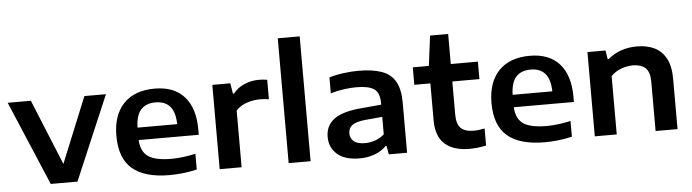

<svg xmlns="http://www.w3.org/2000/svg" viewBox="-49 -1018 4461 1238"><g transform="rotate(-5 2181.5 -399.0)"><path d="M236 0 5 -545.5H155L328.5 -121.5L501.5 -545.5H641L409 0Z M1005.5 10Q844 10 764.2 -58.2Q684.5 -126.5 684.5 -271.5Q684.5 -406 755.5 -480Q826.5 -554 956.5 -554Q1082.5 -554 1148.5 -479.2Q1214.5 -404.5 1214.5 -267.5V-232.5H825.5Q829.5 -158 875.2 -125.8Q921 -93.5 1027 -93.5Q1062.5 -93.5 1102.2 -98.5Q1142 -103.5 1182 -112.5V-10.5Q1134 0.5 1090.2 5.2Q1046.5 10 1005.5 10ZM954.5 -465Q892.5 -465 859.8 -428.5Q827 -392 825 -313H1082Q1080 -391 1048 -428Q1016 -465 954.5 -465Z M1329.5 0V-545.5H1446L1457 -478H1464.5Q1492.5 -514 1537.2 -533Q1582 -552 1632 -552Q1659.5 -552 1685 -547.5V-421.5Q1671 -424 1655.2 -425Q1639.5 -426 1624.5 -426Q1586 -426 1542.8 -412Q1499.5 -398 1471.5 -367V0Z M1776 0V-808H1918V0Z M2236 9.5Q2140 9.5 2090.5 -33.8Q2041 -77 2041 -146Q2041 -220 2097.5 -261.5Q2154 -303 2280.5 -312.5L2403 -323.5V-334.5Q2403 -401 2367.8 -425.2Q2332.5 -449.5 2253.5 -449.5Q2218.5 -449.5 2173.2 -443.5Q2128 -437.5 2086 -424.5V-527.5Q2130 -541 2181 -547.5Q2232 -554 2276 -554Q2367 -554 2426 -532.8Q2485 -511.5 2513.8 -461.5Q2542.5 -411.5 2542.5 -324.5V0H2424L2414.5 -55H2407.5Q2377.5 -23.5 2332.2 -7Q2287 9.5 2236 9.5ZM2182.5 -157.5Q2182.5 -124.5 2205.8 -105Q2229 -85.5 2277.5 -85.5Q2311 -85.5 2343.8 -96.8Q2376.5 -108 2403 -131.5V-244.5L2292.5 -234.5Q2232 -228.5 2207.2 -209.5Q2182.5 -190.5 2182.5 -157.5Z M2946 10Q2842 10 2786.5 -40Q2731 -90 2731 -193.5V-432.5H2627V-545.5H2731L2756 -740H2873V-545.5H3048.5V-432.5H2873V-220Q2873 -155.5 2900.5 -129.8Q2928 -104 2984.5 -104Q3013.5 -104 3054 -112.5V-2Q3029 3.5 3001.2 6.8Q2973.5 10 2946 10Z M3433.5 10Q3272 10 3192.2 -58.2Q3112.5 -126.5 3112.5 -271.5Q3112.5 -406 3183.5 -480Q3254.5 -554 3384.5 -554Q3510.5 -554 3576.5 -479.2Q3642.5 -404.5 3642.5 -267.5V-232.5H3253.5Q3257.5 -158 3303.2 -125.8Q3349 -93.5 3455 -93.5Q3490.5 -93.5 3530.2 -98.5Q3570 -103.5 3610 -112.5V-10.5Q3562 0.5 3518.2 5.2Q3474.5 10 3433.5 10ZM3382.5 -465Q3320.5 -465 3287.8 -428.5Q3255 -392 3253 -313H3510Q3508 -391 3476 -428Q3444 -465 3382.5 -465Z M3757.5 0V-545.5H3874.5L3883.5 -489H3890.5Q3967 -554 4079.5 -554Q4142.5 -554 4190.8 -530.8Q4239 -507.5 4266 -457Q4293 -406.5 4293 -325V0H4151V-318.5Q4151 -383 4122.2 -408.8Q4093.5 -434.5 4042 -434.5Q4005 -434.5 3966.5 -420.8Q3928 -407 3899.5 -377.5V0Z"/></g></svg>

Font: Encode Sans Exp SmBold
Style: Regular
Weight: 600
Width: 7
Designer: Multiple Designers
Foundry: Impallari Type
Version: Version 3.002; ttfautohint (v1.8.3) -l 8 -r 50 -G 200 -x 14 